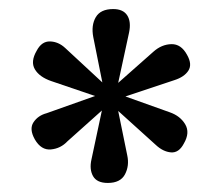

<svg xmlns="http://www.w3.org/2000/svg" viewBox="-20 -807 489 424"><path d="M218 -403Q194 -403 185.5 -418Q177 -433 182 -455L205 -563L129 -495Q114 -479 92.5 -477Q71 -475 57 -499Q44 -522 54 -537Q64 -552 83 -557L190 -595L93 -628Q67 -637 57 -654Q47 -671 61 -695Q72 -716 90.5 -715.5Q109 -715 124 -701L206 -625L186 -725Q181 -751 191.5 -769Q202 -787 230 -787Q252 -787 261 -773Q270 -759 265 -735L241 -624L319 -693Q337 -709 358.5 -709.5Q380 -710 393 -686Q405 -665 396 -651Q387 -637 365 -630L257 -594L355 -559Q378 -551 389 -532.5Q400 -514 386 -490Q375 -469 357.5 -470.5Q340 -472 324 -487L241 -562L261 -464Q266 -441 256 -422Q246 -403 218 -403Z"/></svg>

Font: Literata Medium
Style: Regular
Weight: 500
Designer: Latin by Veronika Burian and Jose Scaglione. Greek by Irene Vlachou. Cyrillic by Vera Evstafieva.
Foundry: TypeTogether
Version: Version 3.103; ttfautohint (v1.8.4.7-5d5b);gftools[0.9.29]